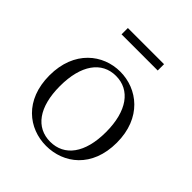

<svg xmlns="http://www.w3.org/2000/svg" viewBox="-199 -843 987 987"><g transform="rotate(45 295.0 -349.0)"><path d="M294 14C421 14 540 -74 540 -255C540 -435 419 -526 294 -526C170 -526 50 -435 50 -255C50 -75 168 14 294 14ZM294 -16C191 -16 127 -101 127 -254C127 -407 191 -495 294 -495C397 -495 462 -407 462 -254C462 -101 397 -16 294 -16ZM163 -666H426V-712H163Z"/></g></svg>

Font: Noto Serif JP Light
Style: Regular
Weight: 300
Designer: Ryoko NISHIZUKA 西塚涼子 (kana & ideographs); Frank Grießhammer (Latin, Greek & Cyrillic); Wenlong ZHANG 张文龙 (bopomofo); San
Foundry: Adobe
Version: Version 2.001;hotconv 1.1.0;makeotfexe 2.6.0